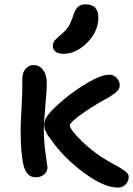

<svg xmlns="http://www.w3.org/2000/svg" viewBox="-20 -827 608 877"><path d="M269 -581.1Q246.6 -581.1 233.9 -591.1Q221.2 -601.1 221.2 -617.2Q221.2 -631.8 229.7 -642.1Q238.3 -652.3 259.8 -669.9Q282.7 -689.5 293.5 -706.8Q304.2 -724.1 314 -754.9Q322.8 -784.2 336.2 -795.7Q349.6 -807.1 370.1 -807.1Q429.2 -807.1 429.2 -747.1Q429.2 -683.6 378.4 -632.3Q327.6 -581.1 269 -581.1ZM143.1 -17.1Q102.1 -17.1 88.1 -69.8Q74.2 -122.6 74.2 -235.8Q74.2 -260.7 78.1 -329.1Q82 -397.5 82 -431.2V-465.8Q82 -495.6 96.9 -512.7Q111.8 -529.8 132.8 -529.8Q160.6 -529.8 177.2 -506.8Q193.8 -483.9 193.8 -445.8Q193.8 -417.5 187 -341.6Q180.2 -265.6 180.2 -235.8Q180.2 -180.7 188.5 -122.8Q196.8 -64.9 196.8 -63Q196.8 -41.5 180.9 -29.3Q165 -17.1 143.1 -17.1ZM518.1 29.8Q453.6 29.8 360.1 -40.3Q266.6 -110.4 211.9 -190.9Q182.1 -227.1 182.1 -256.8Q182.1 -283.7 205.1 -309.1Q225.6 -334 272.9 -373.8Q320.3 -413.6 381.3 -449.7Q442.4 -485.8 479 -485.8Q499 -485.8 512.9 -471.2Q526.9 -456.5 526.9 -438Q526.9 -427.7 521.2 -418.5Q515.6 -409.2 502.2 -399.4Q488.8 -389.6 480 -384.5Q471.2 -379.4 451.2 -368.2Q390.6 -334 344.7 -300Q298.8 -266.1 298.8 -254.9Q298.8 -235.8 354.5 -181.4Q410.2 -127 481 -86.9Q488.3 -82.5 505.4 -73.5Q522.5 -64.5 530.3 -59.6Q538.1 -54.7 548.6 -47.4Q559.1 -40 563.5 -33.4Q567.9 -26.9 567.9 -20Q567.9 0.5 554.2 15.1Q540.5 29.8 518.1 29.8Z"/></svg>

Font: Shantell Sans Irregular Bouncy
Style: Regular
Weight: 500
Designer: Stephen Nixon, Anya Danilova, Shantell Martin
Foundry: Arrow Type
Version: Version 1.006;[9816181b4]